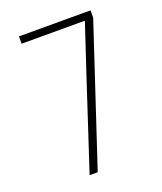

<svg xmlns="http://www.w3.org/2000/svg" viewBox="-136 -824 772 913"><g transform="rotate(-20 250.0 -367.5)"><path d="M159 0 313 -469 389 -698H69V-735H431V-698L200 0Z"/></g></svg>

Font: Iosevka Curly Extralight
Style: Regular
Weight: 200
Monospace: yes
Designer: Belleve Invis
Foundry: Belleve Invis
Version: Version 22.1.2; ttfautohint (v1.8.4)